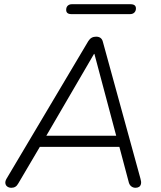

<svg xmlns="http://www.w3.org/2000/svg" viewBox="-20 -885 762 911"><path d="M34 6Q23 6 15 0.5Q7 -5 5.5 -15Q4 -25 11 -37L399 -690Q406 -701 415 -706Q424 -711 436 -711Q449 -711 457 -705Q465 -699 468 -687L646 -39Q651 -23 649 -13Q647 -3 640 1.5Q633 6 623 6Q611 6 602 -1.5Q593 -9 590 -24L543 -201L570 -188H139L176 -200L67 -15Q61 -4 53 1Q45 6 34 6ZM426 -629 194 -231 171 -241H556L534 -231L428 -629ZM319 -818Q294 -818 294 -838Q294 -851 301.5 -858Q309 -865 321 -865H599Q625 -865 625 -845Q625 -833 617.5 -825.5Q610 -818 597 -818Z"/></svg>

Font: Nunito ExtraLight Light
Style: Italic
Weight: 300
Italic angle: -9°
Version: Version 3.602